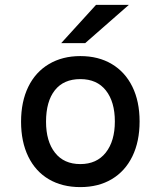

<svg xmlns="http://www.w3.org/2000/svg" viewBox="-20 -752 656 784"><path d="M66 -255Q66 -337 95.5 -397.5Q125 -458 180 -490.5Q235 -523 308 -523Q382 -523 436.5 -490.5Q491 -458 520.5 -398Q550 -338 550 -256Q550 -174 520.5 -113.5Q491 -53 436.5 -20.5Q382 12 308 12Q234 12 179.5 -20Q125 -52 95.5 -112.5Q66 -173 66 -255ZM449 -256Q449 -336 412.5 -382.5Q376 -429 308 -429Q240 -429 204 -383.5Q168 -338 168 -255Q168 -175 204.5 -128.5Q241 -82 308 -82Q375 -82 412 -129Q449 -176 449 -256ZM372 -732H506L328 -576H230Z"/></svg>

Font: Overpass Mono Light
Style: Bold
Weight: 600
Monospace: yes
Designer: Delve Withrington, Dave Bailey
Foundry: Delve Fonts
Version: Version 1.000;DELV;Overpass